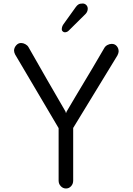

<svg xmlns="http://www.w3.org/2000/svg" viewBox="-20 -1060 756 1094"><path d="M649 -744 397 -331V-31Q397 -12 385 1Q373 14 356 14Q339 14 326.5 1Q314 -12 314 -31V-330L66 -750Q60 -762 60 -773Q61 -789 72.5 -802Q84 -815 100 -815Q112 -815 124 -808.5Q136 -802 142 -792Q180 -725 246.5 -609Q313 -493 353 -425L356 -415L360 -425Q374 -449 412 -513Q450 -577 506 -670L574 -786Q580 -797 592 -803.5Q604 -810 617 -810Q634 -810 645 -797.5Q656 -785 656 -767Q656 -758 649 -744ZM332 -892Q332 -908 341 -921L412 -1020Q419 -1030 427.5 -1035Q436 -1040 451 -1040Q463 -1040 471.5 -1031.5Q480 -1023 480 -1010Q480 -1002 476.5 -994Q473 -986 468 -981L373 -887Q363 -876 349 -876Q343 -876 337.5 -881Q332 -886 332 -892Z"/></svg>

Font: Tsukimi Rounded Medium
Style: Regular
Weight: 500
Designer: Takashi Funayama
Foundry: Takashi Funayama
Version: Version 1.032; ttfautohint (v1.8.3)